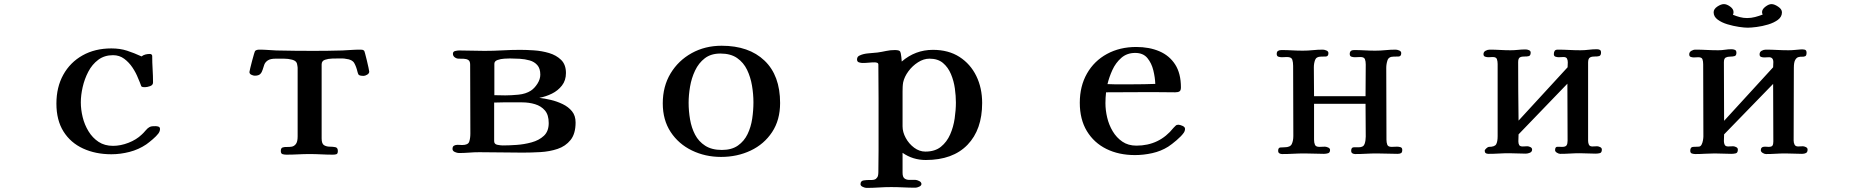

<svg xmlns="http://www.w3.org/2000/svg" viewBox="-20 -748 9040 936"><path d="M760 -119Q760 -128 753 -130.5Q746 -133 738 -133Q730 -133 722.5 -132.5Q715 -132 708 -128Q700 -124 689.5 -111.5Q679 -99 671 -92Q645 -67 606.5 -52Q568 -37 531 -37Q490 -37 460.5 -56.5Q431 -76 411.5 -108Q392 -140 383 -177Q374 -214 374 -249Q374 -284 383 -323.5Q392 -363 410.5 -398.5Q429 -434 459 -456.5Q489 -479 531 -479Q562 -479 585.5 -461.5Q609 -444 626 -418.5Q643 -393 653 -367Q658 -357 661.5 -347Q665 -337 669 -327Q673 -324 677.5 -323.5Q682 -323 687 -323Q697 -323 711.5 -328Q726 -333 726 -346Q726 -378 724 -410.5Q722 -443 722 -475Q722 -480 718.5 -482.5Q715 -485 711 -485Q700 -485 689.5 -482.5Q679 -480 670 -473Q633 -490 599 -501Q565 -512 523 -512Q443 -512 382.5 -478Q322 -444 288.5 -383.5Q255 -323 255 -243Q255 -162 289.5 -107Q324 -52 385 -24Q446 4 523 4Q567 4 611.5 -7.5Q656 -19 693 -44Q707 -54 724.5 -69Q742 -84 752 -97Q760 -108 760 -119Z M1780 -399Q1780 -402 1776.5 -418Q1773 -434 1768.5 -453Q1764 -472 1760 -486.5Q1756 -501 1755 -501Q1750 -505 1745.5 -505.5Q1741 -506 1735 -506Q1713 -506 1692 -504.5Q1671 -503 1649 -502Q1614 -501 1578.5 -500.5Q1543 -500 1508 -500Q1463 -500 1417.5 -500.5Q1372 -501 1327 -502Q1306 -503 1285.5 -504.5Q1265 -506 1244 -506Q1231 -506 1224 -500Q1223 -500 1218.5 -485.5Q1214 -471 1209 -451.5Q1204 -432 1200 -416Q1196 -400 1196 -397Q1196 -388 1205.5 -383.5Q1215 -379 1222 -379Q1241 -379 1249 -387.5Q1257 -396 1260.5 -408.5Q1264 -421 1268.5 -433Q1273 -445 1285.5 -453.5Q1298 -462 1324 -462Q1344 -462 1364.5 -462Q1385 -462 1404 -457Q1418 -453 1423.5 -446Q1429 -439 1430 -426Q1431 -422 1431 -418Q1431 -414 1431 -410V-83Q1431 -57 1422.5 -46Q1414 -35 1402 -33Q1390 -31 1378 -31.5Q1366 -32 1357.5 -29Q1349 -26 1349 -12Q1349 1 1357.5 3.5Q1366 6 1376 6Q1405 6 1433 4.5Q1461 3 1489 3Q1518 3 1546.5 4.5Q1575 6 1603 6Q1614 6 1620.5 3.5Q1627 1 1627 -12Q1627 -28 1615 -30.5Q1603 -33 1587.5 -33Q1572 -33 1560 -40Q1548 -47 1548 -73V-434Q1548 -451 1564 -456.5Q1580 -462 1600 -462.5Q1620 -463 1631 -463Q1640 -463 1649 -463Q1658 -463 1667 -461Q1697 -458 1707 -440.5Q1717 -423 1723 -397Q1724 -394 1725 -390.5Q1726 -387 1728 -384Q1732 -380 1739.5 -379Q1747 -378 1752 -378Q1760 -378 1770 -384Q1780 -390 1780 -399Z M2655 -148Q2655 -108 2631.5 -86Q2608 -64 2571.5 -54Q2535 -44 2497.5 -41.5Q2460 -39 2431 -39Q2421 -39 2405 -42Q2389 -45 2389 -60V-248Q2411 -249 2433 -249Q2455 -249 2477 -249H2525Q2559 -249 2588.5 -240Q2618 -231 2636.5 -209.5Q2655 -188 2655 -148ZM2614 -384Q2614 -362 2600 -340Q2586 -318 2568 -306Q2543 -290 2507.5 -286.5Q2472 -283 2443 -283Q2430 -283 2417 -283.5Q2404 -284 2390 -284V-437Q2390 -450 2405.5 -455.5Q2421 -461 2439 -462Q2457 -463 2466 -463Q2488 -463 2513.5 -461.5Q2539 -460 2562 -453.5Q2585 -447 2599.5 -430.5Q2614 -414 2614 -384ZM2786 -151Q2786 -184 2768.5 -205.5Q2751 -227 2723 -240.5Q2695 -254 2665 -261Q2635 -268 2609 -271Q2641 -277 2670.5 -291.5Q2700 -306 2719.5 -331Q2739 -356 2739 -392Q2739 -433 2715.5 -456Q2692 -479 2656.5 -489.5Q2621 -500 2583 -502.5Q2545 -505 2516 -505Q2473 -505 2429.5 -502.5Q2386 -500 2342 -500Q2311 -500 2280.5 -501Q2250 -502 2218 -502Q2211 -502 2199.5 -499.5Q2188 -497 2188 -486Q2188 -475 2197 -468.5Q2206 -462 2216 -462Q2228 -462 2241 -461.5Q2254 -461 2263 -455.5Q2272 -450 2272 -433Q2272 -349 2272.5 -265Q2273 -181 2273 -97Q2273 -74 2267.5 -57.5Q2262 -41 2233 -41Q2228 -41 2222.5 -41.5Q2217 -42 2211 -42Q2201 -42 2193.5 -38Q2186 -34 2186 -22Q2186 -12 2197.5 -7Q2209 -2 2217 -2Q2242 -2 2267 -4Q2292 -6 2317 -6Q2370 -6 2423 -5Q2476 -4 2528 -4Q2569 -4 2614 -6.5Q2659 -9 2698 -22Q2737 -35 2761.5 -65.5Q2786 -96 2786 -151Z M3653 -249Q3653 -210 3647 -169.5Q3641 -129 3624.5 -94.5Q3608 -60 3577.5 -38.5Q3547 -17 3499 -17Q3450 -17 3418 -37.5Q3386 -58 3368.5 -91.5Q3351 -125 3344 -166Q3337 -207 3337 -247Q3337 -284 3344 -325.5Q3351 -367 3368.5 -404Q3386 -441 3416 -464Q3446 -487 3492 -487Q3542 -487 3573.5 -465Q3605 -443 3622 -407.5Q3639 -372 3646 -330.5Q3653 -289 3653 -249ZM3783 -246Q3783 -380 3707 -452.5Q3631 -525 3498 -525Q3417 -525 3352 -489Q3287 -453 3249 -390Q3211 -327 3211 -244Q3211 -163 3249.5 -104.5Q3288 -46 3353 -14.5Q3418 17 3495 17Q3574 17 3639.5 -14Q3705 -45 3744 -104Q3783 -163 3783 -246Z M4640 -248Q4640 -212 4634 -170.5Q4628 -129 4612 -92.5Q4596 -56 4567 -32.5Q4538 -9 4491 -9Q4462 -9 4436.5 -28Q4411 -47 4395.5 -75.5Q4380 -104 4380 -132Q4380 -175 4380 -217Q4380 -259 4380 -302Q4380 -313 4380.5 -324.5Q4381 -336 4383 -347Q4389 -374 4408.5 -400.5Q4428 -427 4455.5 -444.5Q4483 -462 4511 -462Q4552 -462 4577 -441Q4602 -420 4616 -386.5Q4630 -353 4635 -316.5Q4640 -280 4640 -248ZM4768 -246Q4768 -319 4739.5 -377.5Q4711 -436 4657.5 -470.5Q4604 -505 4528 -505Q4442 -505 4376 -448L4374 -470Q4372 -490 4368 -497Q4364 -504 4342 -504Q4320 -504 4299.5 -499.5Q4279 -495 4258 -492Q4239 -490 4214 -488Q4189 -486 4172 -478Q4158 -473 4158 -458Q4158 -447 4167.5 -444Q4177 -441 4185 -441Q4200 -441 4215 -442.5Q4230 -444 4245 -444Q4250 -444 4256 -442Q4262 -440 4262 -433Q4262 -392 4262.5 -350.5Q4263 -309 4263 -268V-14Q4263 12 4262.5 38.5Q4262 65 4262 91Q4262 101 4260 109Q4258 117 4250 124Q4242 130 4223.5 129.5Q4205 129 4190 131.5Q4175 134 4175 150Q4175 158 4186 163Q4197 168 4204 168Q4234 168 4264 166Q4294 164 4324 164Q4354 164 4383.5 165.5Q4413 167 4443 167Q4450 167 4461 162Q4472 157 4472 149Q4472 140 4461 134.5Q4450 129 4443 129Q4428 129 4413.5 129Q4399 129 4389.5 122Q4380 115 4380 94V-3Q4430 32 4493 32Q4625 32 4696.5 -42Q4768 -116 4768 -246Z M5612 -339Q5584 -338 5557 -337.5Q5530 -337 5502 -337H5446Q5430 -337 5413 -337Q5396 -337 5379 -338Q5387 -372 5403 -407Q5419 -442 5446.5 -466Q5474 -490 5514 -490Q5553 -490 5573.5 -465Q5594 -440 5602.5 -405Q5611 -370 5612 -339ZM5757 -120Q5757 -129 5744.5 -134.5Q5732 -140 5724 -140Q5716 -140 5711 -135Q5706 -130 5701 -125Q5632 -38 5520 -38Q5480 -38 5451.5 -57.5Q5423 -77 5404.5 -108Q5386 -139 5377.5 -175Q5369 -211 5369 -245Q5369 -271 5372 -298Q5428 -298 5484 -298.5Q5540 -299 5595 -299Q5624 -299 5652.5 -298.5Q5681 -298 5709 -298Q5723 -298 5730 -302.5Q5737 -307 5737 -322Q5737 -390 5709 -433.5Q5681 -477 5632 -498Q5583 -519 5519 -519Q5439 -519 5376.5 -485Q5314 -451 5279 -389.5Q5244 -328 5244 -247Q5244 -166 5278.5 -109Q5313 -52 5373.5 -22Q5434 8 5513 8Q5555 8 5597.5 -1.5Q5640 -11 5675 -33Q5692 -44 5716 -64.5Q5740 -85 5751 -101Q5757 -110 5757 -120Z M6816 -17Q6816 -28 6807.5 -30.5Q6799 -33 6791 -33Q6784 -33 6777.5 -32.5Q6771 -32 6764 -32Q6747 -32 6743 -42.5Q6739 -53 6739 -67Q6739 -155 6738.5 -242Q6738 -329 6738 -417Q6738 -436 6744 -454Q6750 -472 6774 -472Q6785 -472 6798 -472.5Q6811 -473 6811 -489Q6811 -498 6801 -502Q6791 -506 6784 -506Q6759 -506 6734 -503.5Q6709 -501 6684 -501Q6659 -501 6633 -502.5Q6607 -504 6581 -504Q6560 -504 6560 -485Q6560 -474 6568.5 -471.5Q6577 -469 6585 -469Q6592 -469 6598.5 -469.5Q6605 -470 6612 -470Q6630 -470 6634 -459.5Q6638 -449 6638 -434Q6638 -396 6637.5 -357Q6637 -318 6637 -279H6386Q6386 -314 6385.5 -349.5Q6385 -385 6385 -420Q6385 -439 6391 -455.5Q6397 -472 6420 -472Q6431 -472 6443.5 -472.5Q6456 -473 6456 -489Q6456 -498 6446 -502Q6436 -506 6429 -506Q6404 -506 6380 -503.5Q6356 -501 6331 -501Q6305 -501 6279 -502.5Q6253 -504 6227 -504Q6217 -504 6210.5 -500Q6204 -496 6204 -485Q6204 -474 6212.5 -471.5Q6221 -469 6229 -469Q6235 -469 6241.5 -469.5Q6248 -470 6254 -470Q6276 -470 6280 -457Q6284 -444 6284 -427Q6284 -342 6284.5 -256.5Q6285 -171 6285 -85Q6285 -62 6277.5 -46Q6270 -30 6242 -30Q6232 -30 6221.5 -29Q6211 -28 6211 -13Q6211 -4 6217 -0.5Q6223 3 6230 3Q6258 3 6285 1.5Q6312 0 6340 0Q6363 0 6387 1Q6411 2 6434 2Q6445 2 6454.5 -1Q6464 -4 6464 -17Q6464 -25 6454.5 -29Q6445 -33 6439 -33Q6432 -33 6425.5 -32.5Q6419 -32 6412 -32Q6395 -32 6390.5 -42Q6386 -52 6386 -67V-242H6637Q6637 -202 6637.5 -162.5Q6638 -123 6638 -82Q6638 -63 6632.5 -46.5Q6627 -30 6604 -30Q6593 -30 6580 -30Q6567 -30 6567 -13Q6567 -4 6573 -0.5Q6579 3 6586 3Q6613 3 6639.5 1.5Q6666 0 6692 0Q6718 0 6743 1Q6768 2 6793 2Q6804 2 6810 -1.5Q6816 -5 6816 -17Z M7789 -19Q7789 -27 7780.5 -31Q7772 -35 7766 -35Q7760 -35 7754.5 -34.5Q7749 -34 7743 -34Q7730 -34 7726 -42.5Q7722 -51 7722 -61V-443Q7722 -463 7731.5 -468Q7741 -473 7753.5 -472.5Q7766 -472 7775.5 -474.5Q7785 -477 7785 -492Q7785 -502 7779 -505Q7773 -508 7765 -508Q7745 -508 7725 -505.5Q7705 -503 7685 -503Q7657 -503 7629.5 -504.5Q7602 -506 7574 -506Q7563 -506 7559 -500Q7555 -494 7555 -484Q7555 -474 7563.5 -471.5Q7572 -469 7579 -469Q7585 -469 7590.5 -469.5Q7596 -470 7602 -470Q7615 -470 7619 -462.5Q7623 -455 7623 -444Q7623 -438 7622.5 -432Q7622 -426 7622 -420L7383 -160Q7382 -231 7381.5 -302.5Q7381 -374 7381 -445Q7381 -464 7390 -468.5Q7399 -473 7411.5 -472.5Q7424 -472 7433 -474.5Q7442 -477 7442 -492Q7442 -500 7433.5 -503.5Q7425 -507 7418 -507Q7399 -507 7380.5 -505Q7362 -503 7344 -503Q7319 -503 7293.5 -504.5Q7268 -506 7242 -506Q7232 -506 7222 -500.5Q7212 -495 7212 -484Q7212 -474 7220.5 -471.5Q7229 -469 7236 -469Q7241 -469 7246.5 -469.5Q7252 -470 7257 -470Q7274 -470 7277.5 -459.5Q7281 -449 7281 -436V-84Q7281 -58 7274 -45Q7267 -32 7238 -32Q7234 -32 7226 -25Q7218 -18 7218 -13Q7218 2 7236 2Q7262 2 7287 0.5Q7312 -1 7337 -1Q7357 -1 7377.5 0Q7398 1 7418 1Q7428 1 7438.5 -3.5Q7449 -8 7449 -19Q7449 -27 7440.5 -31Q7432 -35 7426 -35Q7420 -35 7414.5 -34.5Q7409 -34 7403 -34Q7390 -34 7386 -41Q7382 -48 7382 -59Q7382 -67 7382.5 -76Q7383 -85 7383 -93L7621 -340Q7621 -270 7621.5 -201Q7622 -132 7622 -62Q7622 -47 7617 -39.5Q7612 -32 7596 -32Q7585 -32 7573 -32.5Q7561 -33 7561 -16Q7561 -9 7570 -3.5Q7579 2 7586 2Q7610 2 7634 0.5Q7658 -1 7682 -1Q7701 -1 7720 0Q7739 1 7758 1Q7770 1 7779.5 -1.5Q7789 -4 7789 -19Z M8792 -19Q8792 -27 8783.5 -31Q8775 -35 8769 -35Q8763 -35 8757.5 -34.5Q8752 -34 8746 -34Q8733 -34 8728.5 -43Q8724 -52 8724 -63Q8724 -152 8724.5 -240.5Q8725 -329 8725 -417Q8725 -444 8731.5 -455.5Q8738 -467 8747 -469.5Q8756 -472 8765 -471.5Q8774 -471 8780.5 -474Q8787 -477 8787 -491Q8787 -504 8777.5 -506Q8768 -508 8758 -507Q8744 -506 8729 -504.5Q8714 -503 8699 -503Q8671 -503 8643.5 -504.5Q8616 -506 8588 -506Q8578 -506 8568 -500.5Q8558 -495 8558 -483Q8558 -473 8565.5 -470.5Q8573 -468 8581 -468Q8587 -468 8592.5 -468.5Q8598 -469 8604 -469Q8625 -469 8625 -445Q8625 -439 8624.5 -432.5Q8624 -426 8624 -420L8385 -159Q8385 -230 8384.5 -301.5Q8384 -373 8384 -444Q8384 -463 8393 -467.5Q8402 -472 8414.5 -472Q8427 -472 8436 -474.5Q8445 -477 8445 -491Q8445 -502 8437.5 -505Q8430 -508 8421 -508Q8405 -508 8389 -505.5Q8373 -503 8356 -503Q8328 -503 8300.5 -504.5Q8273 -506 8245 -506Q8235 -506 8225 -500Q8215 -494 8215 -483Q8215 -473 8222.5 -470.5Q8230 -468 8238 -468Q8243 -468 8248.5 -468.5Q8254 -469 8259 -469Q8276 -469 8279.5 -459Q8283 -449 8283 -435Q8283 -347 8283.5 -259Q8284 -171 8284 -83Q8284 -76 8282 -64Q8280 -52 8275 -42.5Q8270 -33 8260 -33Q8247 -33 8233.5 -32Q8220 -31 8220 -13Q8220 -2 8228.5 0.5Q8237 3 8245 3Q8268 3 8292 1.5Q8316 0 8339 0Q8359 0 8379.5 1Q8400 2 8420 2Q8432 2 8442 -0.5Q8452 -3 8452 -19Q8452 -27 8443.5 -31Q8435 -35 8429 -35Q8423 -35 8417 -34.5Q8411 -34 8405 -34Q8392 -34 8388 -42Q8384 -50 8384 -60Q8384 -68 8384.5 -76.5Q8385 -85 8385 -93L8624 -339Q8624 -269 8624.5 -199Q8625 -129 8625 -58Q8625 -45 8621 -38.5Q8617 -32 8602 -32Q8598 -32 8593.5 -32.5Q8589 -33 8584 -33Q8564 -33 8564 -16Q8564 -8 8573 -2.5Q8582 3 8589 3Q8613 3 8636.5 1.5Q8660 0 8684 0Q8704 0 8724.5 1Q8745 2 8765 2Q8776 2 8784 -2Q8792 -6 8792 -19ZM8667 -688Q8667 -703 8648.5 -715.5Q8630 -728 8616 -728Q8603 -728 8586.5 -715.5Q8570 -703 8570 -689Q8570 -683 8573 -677Q8555 -670 8536 -665Q8517 -660 8497 -660Q8479 -660 8462 -664.5Q8445 -669 8428 -676Q8431 -682 8431 -689Q8431 -704 8414.5 -716Q8398 -728 8384 -728Q8370 -728 8352 -716Q8334 -704 8334 -688Q8334 -667 8353.5 -652.5Q8373 -638 8401.5 -629.5Q8430 -621 8457 -617Q8484 -613 8500 -613Q8516 -613 8543.5 -616.5Q8571 -620 8599.5 -628.5Q8628 -637 8647.5 -651.5Q8667 -666 8667 -688Z"/></svg>

Font: UoqMunThenKhung
Style: Regular
Weight: 400
Designer: Font-Kai, 金井和夫, 宇文滿月
Foundry: Kazuo Kanai, Moonlit Owen
Version: Version 1.197